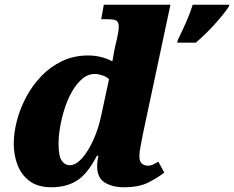

<svg xmlns="http://www.w3.org/2000/svg" viewBox="-20 -780 988 810"><path d="M731 -613Q748 -648 765 -686Q782 -724 793 -760H948L944 -750Q923 -719 885 -677Q847 -635 806 -600H727ZM197 10Q140 10 105 -16Q70 -42 54 -84Q38 -126 38 -173Q38 -220 51.5 -271.5Q65 -323 91 -371.5Q117 -420 155 -459.5Q193 -499 242.5 -522.5Q292 -546 352 -546Q381 -546 408 -539Q435 -532 454 -521Q456 -534 460 -555Q464 -576 466 -585L474 -619Q477 -633 479 -645.5Q481 -658 481 -669Q481 -682 474 -690.5Q467 -699 431 -699H407L418 -760H699L583 -215Q578 -188 573 -163Q568 -138 568 -121Q568 -100 578 -90.5Q588 -81 604 -81Q617 -81 629 -87.5Q641 -94 648 -98L673 -52Q644 -29 604.5 -9.5Q565 10 503 10Q454 10 422 -10Q390 -30 390 -77Q390 -94 392 -106Q394 -118 395 -123H389Q349 -46 304.5 -18Q260 10 197 10ZM274 -83Q300 -83 326.5 -113Q353 -143 374 -190Q395 -237 406 -288L440 -446Q430 -456 412.5 -462Q395 -468 381 -468Q351 -468 327 -447.5Q303 -427 284 -394Q265 -361 252.5 -321.5Q240 -282 233.5 -243.5Q227 -205 227 -174Q227 -121 240.5 -102Q254 -83 274 -83Z"/></svg>

Font: Noto Serif Black
Style: Italic
Weight: 900
Italic angle: -12°
Designer: Monotype Design Team
Foundry: Monotype Imaging Inc.
Version: Version 2.013